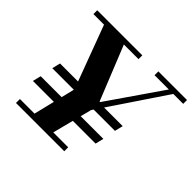

<svg xmlns="http://www.w3.org/2000/svg" viewBox="-161 -875 1066 1066"><g transform="rotate(45 372.5 -341.5)"><path d="M272 -254 112 -683H267L418 -308ZM85 0V-31H464V0ZM192 0 267 -307H418L339 0ZM65 -153 77 -202H569L557 -153ZM91 -279 103 -328H595L583 -279ZM40 -653V-683H394V-653ZM357 -260 408 -334H412L639 -663H674L403 -260ZM520 -653V-683H745V-653Z"/></g></svg>

Font: Libre Bodoni
Style: Bold Italic
Weight: 700
Italic angle: -13°
Version: Version 2.005;gftools[0.9.23]